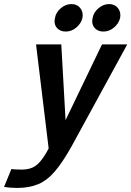

<svg xmlns="http://www.w3.org/2000/svg" viewBox="-108 -718 645 943"><path d="M-52 112Q-47 113 -34.5 114Q-22 115 -1 115Q40 115 66 97Q92 79 119 33L131 11L69 -500H193L214 -128L393 -500H517L244 0Q201 77 163 122Q125 167 81 186Q37 205 -23 205Q-36 205 -52 204Q-68 203 -88 200ZM215 -563Q186 -563 170.5 -582.5Q155 -602 162 -630Q167 -658 191 -678Q215 -698 243 -698Q271 -698 286.5 -678Q302 -658 297 -630Q290 -602 266.5 -582.5Q243 -563 215 -563ZM400 -563Q371 -563 355.5 -582.5Q340 -602 347 -630Q352 -658 376 -678Q400 -698 428 -698Q456 -698 471.5 -678Q487 -658 482 -630Q475 -602 451.5 -582.5Q428 -563 400 -563Z"/></svg>

Font: Epunda Sans SemiBold
Style: Italic
Weight: 600
Italic angle: -12.0243°
Designer: Simon Atzbach
Foundry: typofactur
Version: Version 2.204; ttfautohint (v1.8.4.7-5d5b)